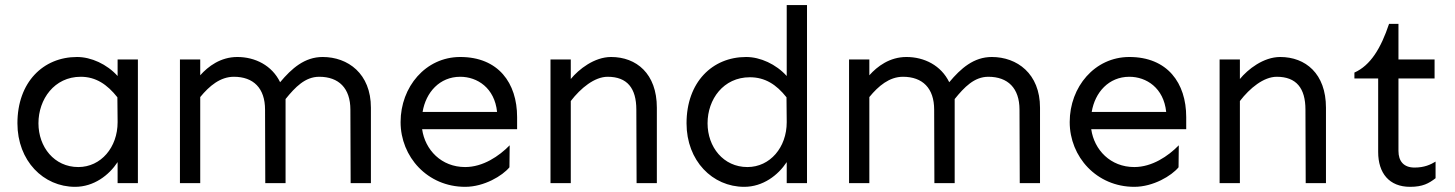

<svg xmlns="http://www.w3.org/2000/svg" viewBox="-20 -723 5746 758"><path d="M298.8 -419.9C358.4 -419.9 403.3 -389.6 443.4 -338.9L444.3 -245.1V-240.2C444.3 -141.6 378.9 -63.5 289.1 -63.5C194.3 -63.5 131.8 -142.6 131.8 -236.3C131.8 -331.1 194.3 -419.9 298.8 -419.9ZM284.2 -498C150.4 -498 48.8 -398.4 48.8 -236.3C48.8 -87.9 151.4 14.6 276.4 14.6C350.6 14.6 410.2 -31.2 444.3 -83V0H524.4V-488.3H444.3V-422.9C402.3 -469.7 339.8 -498 284.2 -498Z M690.4 -488.3V0H770.5V-339.8C806.6 -383.8 849.6 -419.9 903.3 -419.9C980.5 -419.9 1026.4 -375 1026.4 -290L1027.3 0H1107.4V-332C1145.5 -378.9 1184.6 -419.9 1240.2 -419.9C1317.4 -419.9 1363.3 -375 1363.3 -290L1364.3 0H1444.3V-297.9C1444.3 -432.6 1353.5 -498 1253.9 -498C1182.6 -498 1131.8 -453.1 1085.9 -398.4C1053.7 -464.8 987.3 -498 917 -498C850.6 -498 801.8 -460.9 770.5 -425.8V-488.3Z M1796.9 -419.9C1864.3 -419.9 1932.6 -376 1942.4 -281.2H1648.4C1661.1 -358.4 1715.8 -419.9 1796.9 -419.9ZM1796.9 -498C1660.2 -498 1561.5 -379.9 1561.5 -241.2C1561.5 -103.5 1668 14.6 1816.4 14.6C1891.6 14.6 1963.9 -29.3 1991.2 -62.5L1992.2 -149.4C1950.2 -106.4 1886.7 -63.5 1816.4 -63.5C1722.7 -63.5 1658.2 -130.9 1646.5 -212.9H2021.5V-260.7C2021.5 -395.5 1947.3 -498 1796.9 -498Z M2153.3 -488.3V0H2233.4V-324.2C2272.5 -375 2327.1 -419.9 2378.9 -419.9C2456.1 -419.9 2492.2 -375 2492.2 -290L2493.2 0H2573.2V-297.9C2573.2 -432.6 2492.2 -498 2392.6 -498C2326.2 -498 2264.6 -449.2 2233.4 -411.1V-488.3Z M2940.4 -418C3000 -418 3044.9 -389.6 3085 -338.9L3085.9 -245.1V-240.2C3085.9 -141.6 3020.5 -63.5 2930.7 -63.5C2835.9 -63.5 2773.4 -142.6 2773.4 -236.3C2773.4 -331.1 2835.9 -418 2940.4 -418ZM3085.9 -422.9C3043.9 -469.7 2981.4 -498 2925.8 -498C2792 -498 2690.4 -398.4 2690.4 -236.3C2690.4 -87.9 2793 14.6 2918 14.6C2992.2 14.6 3051.8 -31.2 3085.9 -83V0H3166V-703.1H3085.9Z M3332 -488.3V0H3412.1V-339.8C3448.2 -383.8 3491.2 -419.9 3544.9 -419.9C3622.1 -419.9 3668 -375 3668 -290L3668.9 0H3749V-332C3787.1 -378.9 3826.2 -419.9 3881.8 -419.9C3959 -419.9 4004.9 -375 4004.9 -290L4005.9 0H4085.9V-297.9C4085.9 -432.6 3995.1 -498 3895.5 -498C3824.2 -498 3773.4 -453.1 3727.5 -398.4C3695.3 -464.8 3628.9 -498 3558.6 -498C3492.2 -498 3443.4 -460.9 3412.1 -425.8V-488.3Z M4438.5 -419.9C4505.9 -419.9 4574.2 -376 4584 -281.2H4290C4302.7 -358.4 4357.4 -419.9 4438.5 -419.9ZM4438.5 -498C4301.8 -498 4203.1 -379.9 4203.1 -241.2C4203.1 -103.5 4309.6 14.6 4458 14.6C4533.2 14.6 4605.5 -29.3 4632.8 -62.5L4633.8 -149.4C4591.8 -106.4 4528.3 -63.5 4458 -63.5C4364.3 -63.5 4299.8 -130.9 4288.1 -212.9H4663.1V-260.7C4663.1 -395.5 4588.9 -498 4438.5 -498Z M4794.9 -488.3V0H4875V-324.2C4914.1 -375 4968.8 -419.9 5020.5 -419.9C5097.7 -419.9 5133.8 -375 5133.8 -290L5134.8 0H5214.8V-297.9C5214.8 -432.6 5133.8 -498 5034.2 -498C4967.8 -498 4906.2 -449.2 4875 -411.1V-488.3Z M5463.9 -628.9C5431.6 -532.2 5390.6 -464.8 5327.1 -436.5V-413.1H5420.9V-123C5420.9 -40 5463.9 14.6 5546.9 14.6C5596.7 14.6 5621.1 1 5647.5 -19.5V-85C5627.9 -73.2 5603.5 -61.5 5564.5 -61.5C5521.5 -61.5 5501 -86.9 5501 -127V-413.1H5643.6V-488.3H5501V-628.9Z"/></svg>

Font: Sen-gleads
Style: Regular
Weight: 400
Designer: Kosal Sen, Philatype
Foundry: Philatype
Version: Version 1.004; ttfautohint (v1.8.3)